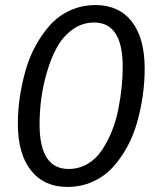

<svg xmlns="http://www.w3.org/2000/svg" viewBox="-20 -719 614 751"><path d="M354 -699.2Q444.8 -699.2 495.4 -634.8Q545.9 -570.3 545.9 -450.2Q545.9 -399.4 538.8 -347.7Q531.7 -295.9 517.1 -243.2Q502.4 -190.4 477.8 -145Q453.1 -99.6 420.7 -64.2Q388.2 -28.8 342.5 -8.3Q296.9 12.2 243.2 12.2Q152.3 12.2 101.1 -52.5Q49.8 -117.2 49.8 -234.9Q49.8 -284.7 57.1 -336.2Q64.5 -387.7 79.1 -440.4Q93.8 -493.2 118.7 -539.1Q143.6 -585 176 -621.1Q208.5 -657.2 254.4 -678.2Q300.3 -699.2 354 -699.2ZM348.1 -630.9Q301.3 -630.9 263.4 -603.3Q225.6 -575.7 202.4 -533.2Q179.2 -490.7 163.3 -436Q147.5 -381.3 141.1 -330.8Q134.8 -280.3 134.8 -232.9Q134.8 -58.1 248 -58.1Q288.1 -58.1 321.5 -77.4Q355 -96.7 377.4 -129.9Q399.9 -163.1 416.5 -203.4Q433.1 -243.7 442.4 -290Q451.7 -336.4 455.8 -377.7Q460 -418.9 460 -458Q460 -630.9 348.1 -630.9Z"/></svg>

Font: Fira Sans Compressed Book
Style: Italic
Weight: 350
Width: 3
Italic angle: -8°
Designer: Carrois Corporate & Edenspiekermann AG
Foundry: Carrois Corporate GbR & Edenspiekermann AG
Version: Version 4.203;PS 004.203;hotconv 1.0.88;makeotf.lib2.5.64775